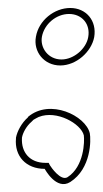

<svg xmlns="http://www.w3.org/2000/svg" viewBox="-20 -426 257 481"><path d="M20 -79C16 -35 45 -3 92 -3C92 -3 121 52 156 30C209 -4 208 -76 205 -92C195 -136 105 -180 50 -133V-132C34 -118 23 -97 20 -81ZM70 -334C63 -297 90 -262 131 -262C171 -262 209 -296 216 -333C223 -374 196 -406 156 -406C116 -406 77 -375 70 -334ZM35 -80V-81C37 -93 46 -110 59 -121L64 -126C69 -129 73 -131 77 -133C122 -151 183 -116 190 -87C192 -72 191 -9 149 18C132 28 108 -7 105 -12L102 -18H94C54 -18 33 -45 35 -80ZM85 -334C91 -366 121 -391 153 -391C185 -391 207 -366 201 -333C196 -304 165 -277 134 -277C101 -277 80 -306 85 -334Z"/></svg>

Font: Snowfall
Style: BlkOlObl
Weight: 900
Designer: Jasper
Foundry: Cannot Into Space Fonts
Version: Version 0.9